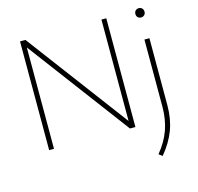

<svg xmlns="http://www.w3.org/2000/svg" viewBox="-134 -890 1300 1262"><g transform="rotate(-15 516.5 -259.5)"><path d="M108 0V-740H145L662 -50V-740H695V0H658L141 -690V0ZM819 230 795 212Q850 146 875.5 74.5Q901 3 901 -83V-540H935V-85Q935 8 907 83Q879 158 819 230ZM918 -686Q904.5 -686 895.8 -694.5Q887 -703 887 -717Q887 -731.5 895.8 -740.2Q904.5 -749 918 -749Q931.5 -749 940.2 -740.2Q949 -731.5 949 -717Q949 -703 940.2 -694.5Q931.5 -686 918 -686Z"/></g></svg>

Font: Encode Sans Expanded Expanded Thin
Style: Regular
Weight: 100
Width: 7
Designer: Multiple Designers
Foundry: Impallari Type
Version: Version 3.000; ttfautohint (v1.8.3) -l 8 -r 50 -G 200 -x 14 